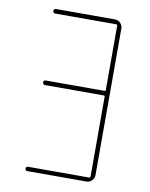

<svg xmlns="http://www.w3.org/2000/svg" viewBox="-83 -791 666 852"><g transform="rotate(10 250.0 -365.0)"><path d="M375 -19.5Q379.9 -19.5 379.9 -25.4V-384.8Q379.9 -389.6 375 -389.6H110.4Q100.6 -389.6 100.1 -399.9Q99.6 -410.2 110.4 -410.2H375Q379.9 -410.2 379.9 -415V-705.1Q379.9 -710 375 -710H99.6Q89.8 -710 89.8 -720.2Q89.8 -730.5 99.6 -730.5H365.2Q379.9 -730.5 390.1 -720.2Q400.4 -710 400.4 -695.3V-35.2Q400.4 -20.5 390.1 -10.3Q379.9 0 365.2 0H99.6Q89.8 0 89.8 -9.8Q89.8 -19.5 99.6 -19.5Z"/></g></svg>

Font: Rounded-X Mgen+ 1mn thin
Style: Regular
Weight: 100
Designer: [Source Han Sans]
Ryoko NISHIZUKA  (kana & ideographs); Paul D. Hunt (Latin, Greek & Cyrillic); Wenlong ZHANG  (bopomofo
Version: Version 1.059.20150602